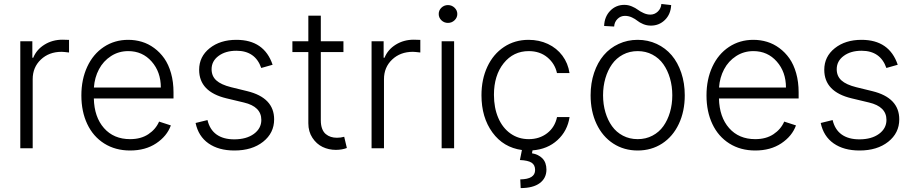

<svg xmlns="http://www.w3.org/2000/svg" viewBox="-20 -756 4660 979"><path d="M83.5 0V-545.5H144.9V-461.6H149.5Q166.2 -503.2 206.9 -528.4Q247.5 -553.6 298.7 -553.6Q306.5 -553.6 332 -552.6V-488.3Q303.6 -491.8 294 -491.8Q230.1 -491.8 188.4 -452.4Q146.7 -413 146.7 -352.3V0Z M643.5 11.4Q568.2 11.4 511.5 -24.3Q454.9 -60 424.9 -123.6Q394.9 -187.1 394.9 -269.5Q394.9 -351.2 424.9 -415.8Q454.9 -480.5 509.6 -516.7Q564.3 -552.9 633.9 -552.9Q670.1 -552.9 703.5 -542.8Q736.9 -532.7 766.3 -511Q795.8 -489.3 817.6 -458.3Q839.5 -427.2 852.1 -382.8Q864.7 -338.4 864.7 -285.2V-253.9H458.5Q460.6 -159.1 510.3 -102.8Q560 -46.5 643.5 -46.5Q698.5 -46.5 736.3 -71.6Q774.1 -96.6 791.2 -136L851.2 -116.5Q831.3 -61.8 776.5 -25.2Q721.6 11.4 643.5 11.4ZM458.8 -309.7H800.1Q800.1 -389.2 753.2 -442.3Q706.3 -495.4 633.9 -495.4Q585.2 -495.4 546 -470Q506.7 -444.6 484.6 -402.7Q462.4 -360.8 458.8 -309.7Z M1370 -425.8 1312.1 -409.4Q1281.6 -497.2 1185.4 -497.2Q1130 -497.2 1094.5 -470.9Q1058.9 -444.6 1058.9 -403.1Q1058.9 -367.9 1082.9 -346.1Q1106.9 -324.2 1158.4 -311.4L1240.8 -291.2Q1377.8 -257.5 1377.8 -147.4Q1377.8 -77.8 1321.6 -33.2Q1265.3 11.4 1175.4 11.4Q1094.8 11.4 1043.1 -24.9Q991.5 -61.1 977.3 -128.9L1038 -143.8Q1049.4 -95.2 1084 -70.3Q1118.6 -45.5 1174.4 -45.5Q1236.5 -45.5 1274.5 -73.3Q1312.5 -101.2 1312.5 -144.5Q1312.5 -212.4 1223.7 -233.3L1134.6 -254.6Q995.4 -288 995.4 -400.2Q995.4 -467.3 1049 -510.1Q1102.6 -552.9 1185.4 -552.9Q1327.1 -552.9 1370 -425.8Z M1731.2 -545.5V-490.4H1615.8V-142.4Q1615.8 -117.5 1622.5 -99.8Q1629.3 -82 1641.2 -72.3Q1653.1 -62.5 1667.1 -58.1Q1681.1 -53.6 1698.2 -53.6Q1717.3 -53.6 1735.1 -58.6L1748.6 -1.4Q1723.4 8.2 1692.5 8.2Q1656.2 8.2 1625 -6.7Q1593.8 -21.7 1573 -53.3Q1552.2 -84.9 1552.2 -127.5V-490.4H1470.9V-545.5H1552.2V-676.1H1615.8V-545.5Z M1874.6 0V-545.5H1936.1V-461.6H1940.7Q1957.4 -503.2 1998 -528.4Q2038.7 -553.6 2089.8 -553.6Q2097.7 -553.6 2123.2 -552.6V-488.3Q2094.8 -491.8 2085.2 -491.8Q2021.3 -491.8 1979.6 -452.4Q1937.9 -413 1937.9 -352.3V0Z M2231.9 0V-545.5H2295.5V0ZM2297.8 -652.7Q2283.7 -639.2 2264.2 -639.2Q2244.7 -639.2 2230.8 -652.5Q2217 -665.8 2217 -684.7Q2217 -703.5 2230.8 -716.8Q2244.7 -730.1 2264.2 -730.1Q2283.7 -730.1 2297.8 -716.6Q2311.8 -703.1 2311.8 -684.7Q2311.8 -666.2 2297.8 -652.7Z M2695.3 10.7 2692.5 25.6Q2725.1 30.9 2745.6 51.5Q2766 72.1 2766.3 109Q2766 152.7 2732.2 177.7Q2698.5 202.8 2634.9 203.1L2632.8 158.7Q2708.5 157.7 2708.5 110.8Q2708.5 84.9 2690.2 73.3Q2671.9 61.8 2631 60L2641.3 8.9Q2546.9 -3.9 2490.9 -80.6Q2435 -157.3 2435 -270.2Q2435 -351.6 2465 -415.8Q2495 -480.1 2549.9 -516.5Q2604.8 -552.9 2675.1 -552.9Q2729 -552.9 2774 -531.8Q2818.9 -510.7 2847.7 -472.1Q2876.4 -433.6 2883.9 -383.5H2820Q2809.3 -431.8 2771 -463.6Q2732.6 -495.4 2676.1 -495.4Q2597.7 -495.4 2548.1 -433.4Q2498.6 -371.4 2498.6 -272.4Q2498.6 -206.3 2520.6 -155Q2542.6 -103.7 2583.1 -75.1Q2623.6 -46.5 2676.1 -46.5Q2730.8 -46.5 2770.1 -76.9Q2809.3 -107.2 2820.3 -159.1H2884.2Q2873.6 -88.4 2822.6 -41.7Q2771.7 5 2695.3 10.7Z M2991.5 -270.2Q2991.5 -332 3009.2 -384.8Q3027 -437.5 3058.4 -474.4Q3089.8 -511.4 3134.6 -532.1Q3179.3 -552.9 3231.5 -552.9Q3283.7 -552.9 3328.5 -532.1Q3373.2 -511.4 3404.7 -474.4Q3436.1 -437.5 3453.8 -384.8Q3471.6 -332 3471.6 -270.2Q3471.6 -188.2 3441.2 -123.9Q3410.9 -59.7 3356.2 -24.1Q3301.5 11.4 3231.5 11.4Q3161.6 11.4 3106.9 -24.1Q3052.2 -59.7 3021.8 -123.9Q2991.5 -188.2 2991.5 -270.2ZM3156.2 -64.3Q3190 -46.5 3231.5 -46.5Q3273.1 -46.5 3306.8 -64.3Q3340.6 -82 3362.4 -112.6Q3384.2 -143.1 3396.1 -183.6Q3408 -224.1 3408 -270.2Q3408 -316.4 3396.1 -357.1Q3384.2 -397.7 3362.4 -428.6Q3340.6 -459.5 3306.6 -477.5Q3272.7 -495.4 3231.5 -495.4Q3190.3 -495.4 3156.4 -477.5Q3122.5 -459.5 3100.7 -428.6Q3078.8 -397.7 3066.9 -357.1Q3055 -316.4 3055 -270.2Q3055 -224.1 3066.9 -183.6Q3078.8 -143.1 3100.7 -112.6Q3122.5 -82 3156.2 -64.3ZM3111.5 -620.7 3060.4 -623.6Q3062.1 -670.8 3091.4 -701Q3120.7 -731.2 3163.7 -731.2Q3183.2 -731.2 3201.7 -723.4Q3220.2 -715.6 3232.4 -706.3Q3244.7 -697.1 3261.9 -689.3Q3279.1 -681.5 3296.2 -681.5Q3317.8 -681.5 3334.2 -697.1Q3350.5 -712.7 3352.3 -735.8L3402.3 -730.1Q3399.9 -683.2 3370.4 -654.3Q3340.9 -625.4 3299 -625.4Q3277.7 -625.4 3259.4 -633.2Q3241.1 -641 3229.9 -650.2Q3218.8 -659.4 3201.9 -667.3Q3185 -675.1 3166.5 -675.1Q3144.2 -675.1 3128.6 -659.4Q3112.9 -643.8 3111.5 -620.7Z M3831 11.4Q3755.7 11.4 3699 -24.3Q3642.4 -60 3612.4 -123.6Q3582.4 -187.1 3582.4 -269.5Q3582.4 -351.2 3612.4 -415.8Q3642.4 -480.5 3697.1 -516.7Q3751.8 -552.9 3821.4 -552.9Q3857.6 -552.9 3891 -542.8Q3924.4 -532.7 3953.8 -511Q3983.3 -489.3 4005.1 -458.3Q4027 -427.2 4039.6 -382.8Q4052.2 -338.4 4052.2 -285.2V-253.9H3646Q3648.1 -159.1 3697.8 -102.8Q3747.5 -46.5 3831 -46.5Q3886 -46.5 3923.8 -71.6Q3961.6 -96.6 3978.7 -136L4038.7 -116.5Q4018.8 -61.8 3964 -25.2Q3909.1 11.4 3831 11.4ZM3646.3 -309.7H3987.6Q3987.6 -389.2 3940.7 -442.3Q3893.8 -495.4 3821.4 -495.4Q3772.7 -495.4 3733.5 -470Q3694.2 -444.6 3672.1 -402.7Q3649.9 -360.8 3646.3 -309.7Z M4557.5 -425.8 4499.6 -409.4Q4469.1 -497.2 4372.9 -497.2Q4317.5 -497.2 4282 -470.9Q4246.4 -444.6 4246.4 -403.1Q4246.4 -367.9 4270.4 -346.1Q4294.4 -324.2 4345.9 -311.4L4428.3 -291.2Q4565.3 -257.5 4565.3 -147.4Q4565.3 -77.8 4509.1 -33.2Q4452.8 11.4 4362.9 11.4Q4282.3 11.4 4230.6 -24.9Q4179 -61.1 4164.8 -128.9L4225.5 -143.8Q4236.9 -95.2 4271.5 -70.3Q4306.1 -45.5 4361.9 -45.5Q4424 -45.5 4462 -73.3Q4500 -101.2 4500 -144.5Q4500 -212.4 4411.2 -233.3L4322.1 -254.6Q4182.9 -288 4182.9 -400.2Q4182.9 -467.3 4236.5 -510.1Q4290.1 -552.9 4372.9 -552.9Q4514.6 -552.9 4557.5 -425.8Z"/></svg>

Font: Inter Light BETA
Style: Regular
Weight: 300
Designer: Rasmus Andersson
Foundry: rsms
Version: Version 3.011;git-f93a4a705